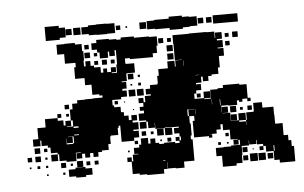

<svg xmlns="http://www.w3.org/2000/svg" viewBox="-44 -602 1102 696"><g transform="rotate(-5 506.5 -253.5)"><path d="M214 -493H192V-486H141V-537H192V-529H214ZM539 -494V-496H511V-526H539V-528H592V-535H640V-530H665V-528H693V-494H665V-492H640V-487H592V-494ZM327 -493H298V-498H273V-524H298V-529H327V-530H365V-529H394V-493H365V-492H327ZM841 -496H751V-526H841ZM243 -524H269V-498H243ZM484 -523H508V-499H484ZM215 -522H237V-500H215ZM696 -521H716V-501H696ZM726 -521H746V-501H726ZM398 -519H414V-503H398ZM433 -514H439V-508H433ZM383 -98V-157H377V-150H373V-124H346V-121H343V-94H334V-73H309V-68H295V-52H277V-67H265V-52H247V-67H236V-51H216V-71H232V-73H214V-43H178V-48H153V-73H148V-79H124V-100H115V-108H93V-128H89V-108H63V-134H83V-174H112V-175H113V-204H159V-194H179V-175H186V-191H206V-171H190V-169H213V-191H206V-231H216V-251H235V-262H264V-263H293V-264H328V-272H317V-277H292V-314H269V-340H235V-382H241V-398H203V-433H178V-469H207V-470H245V-464H269V-438H273V-404H271V-382H277V-400H295V-382H307V-375H330V-354H339V-368H353V-354H367V-370H385V-352H369V-349H388V-379H391V-431H386V-411H366V-428H361V-406H331V-428H323V-439H304V-463H323V-474H369V-471H396V-468H412V-475H460V-470H515V-468H543V-434H539V-408H523V-394H439V-398H421V-379H424V-378H453V-344H424V-343H421V-316H402V-313H418V-289H402V-282H417V-260H395V-252H362V-232H367V-225H390V-205H400V-191H416V-174H426V-191H446V-171H429V-164H449V-138H429V-133H448V-109H429V-98ZM996 -51V-29H1004V27H948V16H929V-17H902V-38H893V-46H871V-62H869V-48H843V-62H842V-45H815V-12H813V16H791V24H741V-16H721V-46H750V-47H777V-50H810V-68H805V-52H787V-70H803V-72H777V-108H753V-130H745V-112H729V-98H706V-97H712V-85H700V-91H646V-151H653V-169H635V-143H638V-99H634V-85H640V-7H602V15H570V13H542V-10H541V14H527V30H465V27H438V22H413V-23H398V-39H414V-24H419V-48H439V-50H425V-72H445V-82H453V-104H479V-83H487V-100H505V-83H518V-78H536V-81H576V-76H592V-84H579V-98H593V-85H598V-99H594V-111H576V-131H594V-135H570V-136H543V-134H509V-156H508V-139H484V-163H478V-168H453V-194H473V-204H459V-218H473V-232H457V-250H475V-234H481V-256H503V-261H486V-281H503V-294H530V-297H532V-325H538V-349H573V-374H599V-353H602V-375H627V-376H601V-435H600V-467H659V-468H723V-467H752V-444H754V-463H778V-439H759V-434H779V-408H759V-405H780V-377H761V-336H754V-313H729V-308H716V-291H696V-308H690V-287H670V-282H687V-260H668V-249H660V-230H694V-253H718V-229H695V-226H719V-258H746V-261H766V-271H826V-267H852V-217H862V-205H850V-215H832V-205H820V-211H812V-195H780V-197H754V-172H755V-192H777V-170H757V-169H784V-139H813V-164H839V-138H814V-133H838V-120H839V-138H842V-165H869V-168H870V-197H902V-177H942V-148H943V-115H970V-71H986V-51ZM836 -461V-441H816V-461ZM565 -460V-442H547V-460ZM278 -443V-459H294V-443ZM579 -444V-458H593V-444ZM789 -444V-458H803V-444ZM575 -432H597V-410H575ZM296 -411H276V-431H296ZM804 -413H788V-429H804ZM310 -415V-427H322V-415ZM597 -380H575V-402H597ZM337 -400H355V-382H337ZM323 -384H309V-398H323ZM369 -384V-398H383V-384ZM631 -372H630V-353H631ZM426 -341H446V-321H426ZM462 -327V-335H470V-327ZM683 -316H670V-315H683ZM471 -296H461V-306H471ZM439 -304V-298H433V-304ZM424 -283H448V-259H424ZM478 -259H454V-283H478ZM188 -249H204V-233H188ZM683 -248V-234H669V-248ZM382 -247V-235H370V-247ZM408 -243V-239H404V-243ZM721 -205H722V-224H721ZM752 -221H750V-199H752ZM159 -218H173V-204H159ZM201 -216V-206H191V-216ZM438 -213V-209H434V-213ZM630 -170H634V-193H657V-194H630ZM659 -192H658V-174H659ZM785 -192H807V-170H785ZM864 -173H848V-189H864ZM831 -186V-176H821V-186ZM214 -163H232V-168H214ZM478 -139H454V-163H478ZM807 -140H785V-162H807ZM231 -136V-139H214V-136ZM569 -134V-108H543V-134ZM211 -109V-133H190V-132H207V-110H185V-127H184V-106H208V-109ZM514 -133H538V-109H514ZM458 -113V-129H474V-113ZM491 -116V-126H501V-116ZM86 -81H66V-101H86ZM549 -84V-98H563V-84ZM112 -85H100V-97H112ZM442 -97V-85H430V-97ZM760 -97H772V-85H760ZM529 -94V-88H523V-94ZM148 -49H124V-73H148ZM86 -51H66V-71H86ZM54 -53H38V-69H54ZM731 -56V-66H741V-56ZM110 -57H102V-65H110ZM409 -64V-58H403V-64ZM769 -64V-58H763V-64ZM215 -20V-42H237V-20ZM175 -22H157V-40H175ZM835 -22H817V-40H835ZM249 -24V-38H263V-24ZM293 -24H279V-38H293ZM893 -24H879V-38H893ZM930 -38V-18H933V-38ZM81 -26H71V-36H81ZM110 -27H102V-35H110ZM192 -27V-35H200V-27ZM49 -28H43V-34H49ZM854 -29V-33H858V-29ZM208 -19H244V-13H268V11H244V17H208V12H183V-14H208ZM535 -18H527V-16H535ZM870 13H842V-15H870ZM899 12H873V-14H899ZM926 9H906V-11H926ZM835 8H817V-10H835ZM170 3H162V-5H170ZM109 2H103V-4H109Z"/></g></svg>

Font: Rubik-Storm
Style: Regular
Weight: 400
Designer: NaN (generative design), Hubert & Fischer (Rubik source font outlines)
Foundry: NaN, Hubert & Fischer
Version: Version 1.000